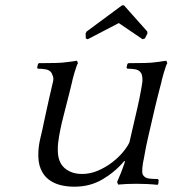

<svg xmlns="http://www.w3.org/2000/svg" viewBox="-20 -693 651 724"><path d="M447.4 -673H440.4L306.5 -574L302.9 -567L303.5 -548L310.8 -545L427.9 -606L517.8 -545L526.5 -548L535.9 -567L535.5 -574ZM448.9 -86 451.4 -84C446.7 -69.3 441.5 -55 436 -41C430.4 -27 425.6 -15.7 421.6 -7L425.3 3C446.4 1 469.7 0 495 0C508.3 0 521.9 0.3 535.8 1C549.6 1.7 562.4 2.7 574.1 4L577 0L578.2 -14L575.2 -18C564.5 -18 554.1 -18.5 544 -19.5C533.9 -20.5 526.8 -23.7 522.7 -29C518.8 -32.3 516.7 -37.5 516.3 -44.5C515.9 -51.5 516.8 -62.7 519 -78C520.6 -84.7 521.8 -90.8 522.8 -96.5C523.8 -102.2 524.9 -108.3 526.1 -115C527.3 -121.7 528.8 -129.7 530.6 -139C532.4 -148.3 535 -160.3 538.4 -175L564.3 -287C567.6 -301.7 570.5 -313.5 573 -322.5C575.4 -331.5 577.3 -339.3 578.9 -346C580.4 -352.7 581.9 -358.3 583.3 -363C584.7 -367.7 586 -372.7 587.3 -378L591.2 -395C592.9 -402.3 595 -410 597.5 -418C600 -426 602.4 -433.5 604.7 -440.5C607 -447.5 609.1 -452.3 611 -455L607.1 -464L571 -459C558.5 -457 543.6 -455.8 526.2 -455.5C508.8 -455.2 494.4 -455 483 -455H465L460.4 -452L457.1 -438L460.2 -434C470.9 -434 481 -433.2 490.6 -431.5C500.2 -429.8 507.5 -425 512.3 -417C513.8 -415 515.1 -411.2 516.1 -405.5C517.1 -399.8 517.5 -393.3 517.1 -386C516.2 -379.3 515.3 -373 514.2 -367C513.2 -361 512 -354.3 510.6 -347C509.2 -339.7 507.6 -331.2 505.7 -321.5C503.8 -311.8 501.3 -300 498 -286L468 -156C462.7 -144.7 454.3 -132.2 442.9 -118.5C431.4 -104.8 417.7 -92 402 -80C386.2 -68 368.7 -57.8 349.4 -49.5C330.2 -41.2 310.2 -37 289.5 -37C262.2 -37 240 -44.7 222.8 -60C205.7 -75.3 197.4 -98.7 198 -130C197.8 -143.3 199.2 -159.2 202.5 -177.5C205.7 -195.8 209 -212.3 212.4 -227C214.4 -235.7 217 -246.3 220.3 -259C223.5 -271.7 227 -285 230.5 -299C234.1 -313 237.6 -326.8 241.1 -340.5C244.6 -354.2 247.6 -366.7 250.3 -378L254.2 -395C255.9 -402.3 258 -410 260.5 -418C263 -426 265.4 -433.5 267.7 -440.5C270 -447.5 272.1 -452.3 274 -455L270.1 -464L234 -459C220.8 -457 205.6 -455.8 188.2 -455.5C170.7 -455.2 156.4 -455 145 -455H127L123.3 -452L120.1 -438L122.2 -434C132.9 -434 143 -433.2 152.6 -431.5C162.2 -429.8 169.5 -425.3 174.5 -418C175.9 -415.3 177.6 -411.2 179.6 -405.5C181.6 -399.8 181.8 -393.3 180.1 -386L173.4 -357L163.4 -313.5C159.8 -297.8 156.4 -282.5 153.3 -267.5C150.1 -252.5 147.6 -240.7 145.6 -232C141.8 -212.7 137.5 -193.5 132.8 -174.5C128.1 -155.5 125.4 -137.3 124.7 -120C123.5 -94.7 126.3 -73.7 133.2 -57C140 -40.3 149.7 -27 162.4 -17C175.1 -7 189.8 0.2 206.5 4.5C223.1 8.8 241.1 11 260.5 11C299.8 11 335.1 1.8 366.3 -16.5C397.5 -34.8 425.1 -58 448.9 -86Z"/></svg>

Font: Quattrocento
Style: Italic
Weight: 400
Italic angle: -13°
Designer: Pablo Impallari
Foundry: Pablo Impallari, Igino Marini, Branda Gallo
Version: Version 2.000